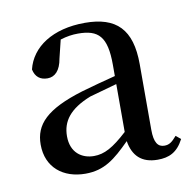

<svg xmlns="http://www.w3.org/2000/svg" viewBox="-52 -872 480 470"><g transform="rotate(-10 188.0 -637.0)"><path d="M125 -455C172 -455 199 -477 238 -516C244 -479 265 -458 305 -458C333 -458 354 -467 370 -498L358 -508C346 -494 339 -489 327 -489C311 -489 302 -501 302 -533V-696C302 -783 265 -819 187 -819C107 -819 53 -783 40 -729C44 -710 56 -701 74 -701C92 -701 106 -714 111 -744L122 -789C138 -794 152 -796 166 -796C217 -796 237 -776 237 -706V-678C209 -671 180 -663 152 -655C60 -627 29 -594 29 -544C29 -487 70 -455 125 -455ZM237 -539C201 -506 179 -494 153 -494C123 -494 96 -512 96 -553C96 -590 116 -618 169 -639L237 -658Z"/></g></svg>

Font: Noto Serif CJK SC Medium
Style: Regular
Weight: 500
Designer: Ryoko NISHIZUKA 西塚涼子 (kana & ideographs); Frank Grießhammer (Latin, Greek & Cyrillic); Wenlong ZHANG 张文龙 (bopomofo); San
Foundry: Adobe
Version: Version 2.001;hotconv 1.1.0;makeotfexe 2.6.0